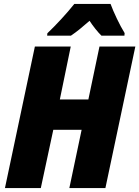

<svg xmlns="http://www.w3.org/2000/svg" viewBox="-20 -949 703 969"><path d="M218 -769H338C368 -789 399 -815 432 -844C448 -819 474 -786 492 -769H608L609 -782C584 -822 553 -888 538 -929H355C316 -880 264 -824 219 -781ZM5 0H186L249 -294H392L330 0H512L663 -714H482L426 -447H282L337 -714H156Z"/></svg>

Font: Noto Sans UI SemiCondensed Black
Style: Italic
Weight: 900
Width: 4
Italic angle: -372°
Designer: Monotype Design Team
Foundry: Monotype Imaging Inc.
Version: Version 1.901